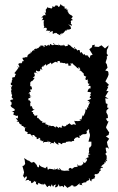

<svg xmlns="http://www.w3.org/2000/svg" viewBox="-20 -693 564 916"><path d="M253 -532C253 -532 254 -532 269 -524C264 -539 263 -532 273 -529C274 -533 274 -541 278 -532C291 -542 284 -542 300 -553C301 -539 296 -548 297 -551C307 -553 306 -549 319 -556C316 -568 319 -566 305 -577C324 -571 324 -565 322 -578C316 -574 318 -581 319 -587C316 -590 317 -597 328 -597C318 -610 320 -600 319 -604C327 -611 329 -615 324 -617C326 -619 307 -623 305 -636C310 -635 303 -638 303 -638C303 -633 298 -650 311 -648C293 -644 297 -648 297 -654C288 -649 288 -650 288 -662C275 -662 283 -667 272 -668C275 -656 277 -670 268 -673C266 -660 257 -655 257 -665C248 -669 244 -665 246 -670C242 -653 229 -664 228 -664C234 -650 233 -666 226 -652C207 -660 213 -651 205 -661C209 -655 196 -647 198 -645C201 -634 197 -647 200 -630C187 -642 195 -637 198 -620C179 -622 178 -624 190 -619C179 -615 179 -609 177 -606C185 -614 191 -609 178 -595C181 -596 180 -599 191 -596C186 -586 189 -589 189 -572C189 -572 190 -565 192 -566C186 -557 196 -567 186 -558C206 -566 207 -555 198 -543C205 -552 213 -542 219 -547C222 -543 212 -535 212 -535C227 -547 237 -545 232 -545C231 -530 229 -528 244 -537C243 -530 257 -540 247 -539ZM121 -240C124 -241 125 -253 115 -244C123 -258 122 -252 127 -255C122 -271 122 -264 133 -267C131 -279 130 -284 128 -280C136 -277 119 -281 125 -291C121 -301 132 -308 132 -306C139 -310 140 -315 130 -302C132 -305 144 -315 147 -326C147 -326 147 -317 137 -323C143 -329 151 -326 142 -346C160 -348 157 -340 159 -344C147 -352 152 -345 152 -357C165 -349 173 -353 172 -361C174 -370 174 -362 183 -359C174 -373 181 -374 188 -381C194 -381 180 -367 185 -380C199 -381 196 -386 196 -386C201 -391 199 -378 203 -380C208 -390 211 -383 222 -395C219 -396 231 -386 224 -384C231 -392 230 -390 245 -399C243 -397 247 -397 257 -395C245 -404 267 -402 267 -402C260 -394 269 -400 268 -392C272 -398 286 -388 289 -393C293 -389 287 -393 293 -389C306 -390 307 -390 303 -396C305 -393 305 -387 307 -379C321 -381 325 -380 314 -389C321 -390 332 -391 327 -391C329 -384 331 -386 348 -370C337 -372 352 -369 356 -364C352 -374 357 -377 360 -367C361 -364 368 -364 358 -358C375 -353 364 -352 379 -344C378 -354 373 -348 368 -353C385 -338 380 -341 379 -341C382 -327 378 -334 390 -329C386 -328 385 -322 392 -329C385 -318 386 -306 399 -314C401 -311 393 -298 402 -307C402 -307 392 -293 408 -293C401 -285 396 -283 412 -283C412 -283 410 -273 414 -271C402 -276 397 -258 398 -254C409 -255 409 -253 415 -251C411 -241 403 -234 411 -242C418 -233 403 -237 410 -222C407 -236 399 -233 415 -222C400 -215 409 -217 396 -215C413 -206 412 -197 399 -204C413 -205 409 -194 405 -200C404 -185 396 -188 403 -180C391 -182 399 -182 396 -178C395 -175 395 -164 387 -172C389 -156 386 -149 388 -165C387 -159 385 -151 377 -138C378 -145 377 -135 373 -144C375 -140 369 -131 369 -123C355 -126 359 -121 367 -116C357 -118 355 -114 348 -115C353 -117 341 -115 341 -115C332 -120 333 -115 343 -98C334 -100 327 -100 330 -101C321 -94 320 -97 311 -105C308 -99 301 -103 303 -94C304 -99 305 -96 298 -98C297 -90 284 -86 276 -95C275 -82 270 -87 279 -83C260 -84 264 -92 261 -82C248 -91 245 -96 246 -79C247 -92 231 -89 239 -85C238 -100 221 -85 220 -95C221 -89 220 -103 209 -86C215 -104 213 -92 201 -100C192 -103 194 -94 200 -111C200 -102 190 -112 180 -106C189 -104 172 -114 186 -110C177 -117 171 -119 175 -115C174 -122 157 -129 165 -133C159 -121 151 -141 162 -140C145 -143 161 -145 150 -141C139 -140 148 -146 138 -150C136 -162 144 -154 130 -160C144 -173 141 -166 145 -172C136 -169 135 -176 132 -187C127 -184 125 -186 125 -186C125 -195 123 -195 125 -204C134 -206 118 -207 124 -218C118 -207 116 -216 115 -220C112 -226 124 -221 130 -236C119 -223 119 -240 129 -234ZM33 -245C42 -245 36 -230 35 -231C38 -226 33 -230 43 -221C43 -215 25 -221 30 -209C38 -205 35 -201 35 -192C37 -204 33 -184 29 -192C35 -175 48 -179 51 -168C50 -164 45 -163 35 -162C47 -161 43 -153 41 -159C54 -157 41 -154 45 -144C55 -145 55 -136 66 -142C64 -129 69 -124 55 -131C62 -117 72 -117 58 -114C75 -110 73 -111 74 -115C68 -110 70 -103 81 -98C84 -105 84 -88 82 -92H92C89 -87 99 -82 107 -84C95 -81 100 -82 99 -68C106 -65 118 -60 117 -56C112 -67 114 -63 110 -54C127 -51 128 -61 118 -60C134 -45 136 -39 137 -39C133 -52 130 -48 142 -49C151 -38 144 -45 157 -35C152 -32 153 -23 169 -36C158 -36 164 -38 169 -36C166 -34 181 -27 168 -27C182 -16 183 -27 179 -18C195 -27 183 -19 186 -11C193 -21 198 -11 214 -19C218 -16 210 -9 207 -22C227 -13 229 -7 219 -8C219 -14 227 -11 240 -9C234 -16 236 0 238 -18C243 -13 248 -6 260 -2C253 -18 264 -12 271 -7C279 0 281 -17 270 -9C278 -13 291 -10 280 -11C292 -14 293 -7 295 -17C296 -14 308 -20 316 -18C319 -16 322 -13 328 -29C322 -28 321 -14 334 -22C334 -26 330 -32 337 -31C340 -36 337 -35 350 -39C358 -32 359 -36 360 -35C358 -45 363 -32 357 -49C359 -43 367 -44 367 -48C369 -49 376 -56 390 -52C374 -54 380 -52 395 -54C390 -53 393 -61 395 -60C390 -72 394 -72 394 -67C402 -74 404 -86 404 -70L406 -77L405 -64L409 -52V-44L402 -17H416V1L407 14C415 7 403 6 405 23C402 26 406 27 405 31C410 24 400 37 404 44C412 40 408 33 410 45C401 39 397 56 404 55C401 61 398 56 390 63C388 69 388 74 395 61C398 81 384 78 389 83C379 85 385 85 371 75C382 78 376 97 374 91C374 88 364 102 368 97C355 95 355 103 350 89C349 107 352 111 350 103C344 104 348 102 332 105C338 106 321 110 326 112C323 112 328 117 317 108C307 108 303 120 314 122C302 121 301 120 285 122C284 121 276 119 277 121C273 122 263 106 263 109C260 117 271 114 266 117C252 112 253 123 257 106C257 114 236 119 241 113C242 113 239 103 239 117C220 109 217 117 218 110C224 113 225 106 208 117C213 118 204 111 207 118C207 100 206 114 205 101C191 114 197 111 193 108C173 101 175 102 166 92C169 109 161 108 156 99C157 92 156 100 155 93C148 90 147 84 153 90C148 85 138 76 140 80C134 84 117 83 129 82C114 72 120 71 115 74L95 61L98 72L100 89L94 97L87 99C90 109 92 119 95 129L91 144L86 148C90 146 87 141 98 158C90 153 92 165 105 147C109 155 111 152 101 169C114 163 125 164 116 173C119 169 129 165 129 181C138 180 146 172 140 168C148 176 153 175 154 173C147 183 154 189 165 189C162 190 157 189 164 179C170 184 185 190 186 186C179 193 184 194 182 183C185 186 191 192 193 182C208 202 203 200 209 198C205 196 221 187 219 199C226 193 226 186 228 186C231 203 238 197 237 189C234 194 231 192 248 187C236 204 247 205 259 192C255 191 255 189 260 187C268 203 261 196 273 195C278 193 277 193 284 201C277 199 288 205 286 189C302 202 300 204 303 203C304 201 321 193 316 197C317 187 336 192 329 195C337 200 345 194 345 194C355 186 355 184 364 181C350 193 368 185 375 193C361 179 379 180 374 181C383 174 390 180 393 174C389 168 385 177 389 174C400 165 411 170 403 158C412 156 405 170 417 172C414 158 419 167 431 156C431 159 436 156 428 160C435 150 437 143 429 144C433 139 431 135 447 139C445 138 438 139 451 133C457 118 456 126 463 118C456 121 466 111 452 116C464 112 458 107 470 107C467 115 479 103 460 101C472 96 467 92 476 90C482 82 477 83 480 79C486 91 482 73 488 80C488 82 473 67 492 76C487 67 482 58 493 67C483 60 496 45 481 46C488 55 484 40 483 40C491 30 490 32 493 32C485 31 487 34 484 12C501 10 483 7 500 17L493 -1L490 -17L487 -11L501 -31L485 -43L498 -49L501 -63L498 -65L487 -82L486 -85L487 -89L498 -114H493L485 -127L495 -130L494 -144L487 -157L488 -166L499 -178L491 -180L493 -197L485 -200L482 -224L498 -222L482 -232L498 -259L487 -258L497 -279L491 -280L500 -288L484 -304L482 -303L494 -326L498 -337L497 -348L495 -353L482 -357L493 -370L489 -389L486 -390L484 -396L491 -418L488 -421L495 -429L489 -438L490 -455L496 -467L498 -477L481 -462L464 -477L450 -469L430 -471L433 -480L420 -477L419 -468L406 -458L422 -432L411 -428L408 -415H405C407 -416 419 -408 415 -411C404 -420 408 -415 408 -414C404 -428 392 -419 403 -425C389 -435 392 -422 384 -433C386 -440 382 -433 378 -432C369 -444 367 -451 365 -437C367 -438 360 -454 354 -443C369 -448 357 -448 362 -451C358 -455 352 -457 351 -451C336 -468 340 -461 336 -457C328 -469 342 -475 335 -461C322 -466 318 -477 326 -465C312 -482 303 -482 303 -480C307 -472 298 -475 293 -472C290 -472 287 -478 281 -483C290 -474 283 -488 285 -477C267 -477 273 -472 257 -482C254 -492 262 -476 261 -476C257 -481 236 -475 233 -487C243 -487 241 -475 227 -478C220 -487 222 -485 213 -472C213 -472 216 -488 203 -473C200 -475 193 -486 188 -466C187 -472 189 -479 196 -470C183 -470 186 -473 187 -475C164 -477 170 -477 176 -473C163 -473 166 -457 155 -465C164 -452 152 -468 142 -456C145 -453 140 -458 149 -451C136 -460 129 -441 132 -446C128 -439 123 -441 128 -450C124 -448 126 -430 123 -439C120 -433 111 -436 110 -420C97 -420 108 -422 108 -422C99 -419 88 -418 102 -415C88 -421 81 -419 95 -401C80 -404 92 -396 80 -390C83 -398 77 -393 79 -390C73 -395 67 -387 67 -387C77 -372 69 -372 71 -369C67 -380 56 -375 69 -371C59 -363 65 -368 68 -368C63 -364 50 -343 47 -344C62 -341 45 -344 57 -336C52 -334 53 -337 50 -324C53 -327 40 -323 39 -323C34 -318 43 -321 37 -309C34 -313 39 -307 34 -295C44 -298 30 -296 30 -300C35 -299 26 -283 39 -287C36 -273 29 -279 32 -283C38 -265 26 -269 42 -262C42 -269 32 -260 32 -261C37 -244 35 -243 32 -242Z"/></svg>

Font: Charger Distortion
Style: 1
Weight: 400
Designer: Jasper
Foundry: Cannot Into Space Fonts
Version: Version 0.98